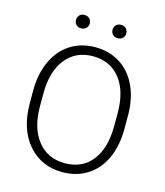

<svg xmlns="http://www.w3.org/2000/svg" viewBox="-128 -978 934 1085"><g transform="rotate(15 338.5 -435.5)"><path d="M615.2 -316.9Q615.2 -218.8 581.3 -144.5Q547.4 -70.3 484.4 -30.3Q421.4 9.8 338.9 9.8Q214.4 9.8 137.7 -79.3Q61 -168.5 61 -319.8V-393.1Q61 -490.2 95.5 -565.2Q129.9 -640.1 192.9 -680.4Q255.9 -720.7 337.9 -720.7Q419.9 -720.7 482.7 -681.2Q545.4 -641.6 579.6 -569.3Q613.8 -497.1 615.2 -401.9ZM555.2 -394Q555.2 -522.5 497.1 -595.2Q439 -668 337.9 -668Q238.8 -668 179.9 -595Q121.1 -522 121.1 -391.1V-316.9Q121.1 -190.4 179.7 -116.5Q238.3 -42.5 338.9 -42.5Q440.9 -42.5 498 -115.5Q555.2 -188.5 555.2 -318.8ZM191.4 -841.3Q191.4 -857.9 202.1 -869.4Q212.9 -880.9 231.4 -880.9Q250 -880.9 261 -869.4Q272 -857.9 272 -841.3Q272 -825.2 261 -814Q250 -802.7 231.4 -802.7Q212.9 -802.7 202.1 -814Q191.4 -825.2 191.4 -841.3ZM405.3 -840.8Q405.3 -857.4 416 -868.9Q426.8 -880.4 445.3 -880.4Q463.9 -880.4 474.9 -868.9Q485.8 -857.4 485.8 -840.8Q485.8 -824.7 474.9 -813.5Q463.9 -802.2 445.3 -802.2Q426.8 -802.2 416 -813.5Q405.3 -824.7 405.3 -840.8Z"/></g></svg>

Font: SteelSelectRoboto
Style: Regular
Weight: 300
Designer: Google
Version: Version 2.137; 2017